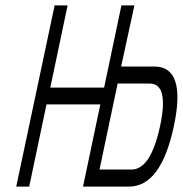

<svg xmlns="http://www.w3.org/2000/svg" viewBox="-20 -690 676 710"><path d="M182 -670 40 0H88L152 -304H351L287 0H457C536 0 591 -74 623 -224C654 -370 630 -444 551 -444H428L477 -670H429L365 -366H166L230 -670ZM348 -63 415 -381H534C582 -381 594 -327 572 -224C549 -117 514 -63 466 -63Z"/></svg>

Font: LT Wave Mono Light
Style: Italic
Weight: 300
Designer: Daniel Lyons
Version: Version 2.5 (Glyphs App)